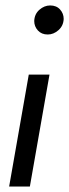

<svg xmlns="http://www.w3.org/2000/svg" viewBox="-20 -684 254 704"><path d="M155 -557.5Q132.5 -557.5 119 -572.2Q105.5 -587 105.5 -607Q106.5 -632.5 124.5 -648.2Q142.5 -664 164 -664Q187 -664 200.2 -649.2Q213.5 -634.5 213.5 -614.5Q212.5 -589.5 194.5 -573.5Q176.5 -557.5 155 -557.5ZM89.5 0H13.5L85.5 -410.5H161.5Z"/></svg>

Font: Lucymar Sans
Style: Italic
Weight: 400
Italic angle: -10°
Foundry: The League of Moveable Type (original font) / Main changes by Cristiano Sobral with portions from Mirco Monsees
Version: Version 2.00;August 30, 2020;FontCreator 13.0.0.2681 64-bit